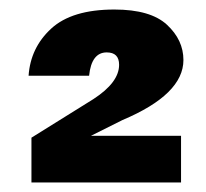

<svg xmlns="http://www.w3.org/2000/svg" viewBox="-20 -735 432 403"><path d="M360 -352H46V-446L176 -527Q230 -562 230 -599Q230 -625 204 -625Q172 -625 167 -576H40Q44 -635 87.5 -675Q131 -715 220 -715Q296 -715 330.5 -683Q365 -651 365 -609Q365 -537 237 -483L171 -450H360Z"/></svg>

Font: Ulagadi Sans
Style: Bold
Weight: 700
Designer: Ninad Kale (Devanagari), Jonny Pinhorn (Latin)
Foundry: Indian Type Foundry
Version: Version 3.01;March 29, 2020;FontCreator 12.0.0.2522 64-bit; 